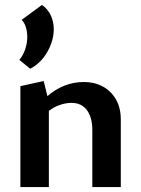

<svg xmlns="http://www.w3.org/2000/svg" viewBox="-20 -762 575 782"><path d="M356 0V-233Q356 -284 334 -313.5Q312 -343 271 -343Q249 -343 225 -335Q201 -327 181 -312Q161 -297 148 -275L112 -300Q140 -342 173 -370.5Q206 -399 243.5 -413.5Q281 -428 322 -428Q364 -428 398 -410Q432 -392 452 -357.5Q472 -323 472 -275V0ZM63 0V-411L158 -432L179 -346V0ZM103 -482 59 -518Q75 -538 83 -562.5Q91 -587 91 -611Q91 -634 85 -652.5Q79 -671 68 -681L151 -742Q176 -724 187.5 -698Q199 -672 199 -643Q199 -597 173 -551Q147 -505 103 -482Z"/></svg>

Font: Ysabeau
Style: Bold
Weight: 700
Designer: Christian Thalmann (Catharsis Fonts)
Version: Version 2.000;gftools[0.9.27.dev2+g8671c4b]